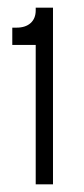

<svg xmlns="http://www.w3.org/2000/svg" viewBox="-20 -810 218 500"><path d="M73 -330V-693H12V-738H23Q46.5 -738 59.8 -750Q73 -762 73 -783V-790H118V-330Z"/></svg>

Font: Mohave Light
Style: Regular
Weight: 300
Designer: Gumpita Rahayu
Foundry: Tokotype
Version: Version 2.003